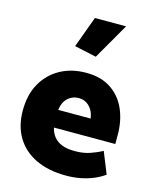

<svg xmlns="http://www.w3.org/2000/svg" viewBox="-117 -849 758 940"><g transform="rotate(15 262.0 -379.0)"><path d="M502 -200V-247Q502 -316 477.5 -373.5Q453 -431 402.5 -465.5Q352 -500 275 -500Q201 -500 144 -468.5Q87 -437 54.5 -379.5Q22 -322 22 -242Q22 -163 56.5 -106Q91 -49 155.5 -18.5Q220 12 308 12Q349 12 385 4.5Q421 -3 450.5 -16Q480 -29 500 -44L456 -153Q429 -138 395.5 -126.5Q362 -115 319 -115Q279 -115 253 -125.5Q227 -136 212 -155Q197 -174 191 -200ZM189 -289Q192 -315 203 -333Q214 -351 232 -361Q250 -371 271 -371Q295 -371 312 -360Q329 -349 339.5 -331Q350 -313 353 -289ZM299 -588 404 -770H246L188 -612Z"/></g></svg>

Font: Catamaran ExtraBold
Style: Regular
Weight: 800
Designer: Pria Ravichandran
Version: Version 2.000